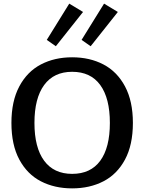

<svg xmlns="http://www.w3.org/2000/svg" viewBox="-20 -1025 796 1059"><path d="M238 -805 362 -1005 438 -959 288 -770ZM430 -805 554 -1005 630 -959 480 -770ZM43 -347Q43 -467 86.5 -548.5Q130 -630 205.5 -669.5Q281 -709 378 -709Q475 -709 550.5 -669.5Q626 -630 669.5 -548.5Q713 -467 713 -347Q713 -226 669.5 -145Q626 -64 550.5 -25Q475 14 378 14Q281 14 205.5 -25Q130 -64 86.5 -145Q43 -226 43 -347ZM586 -347Q586 -483 533 -556Q480 -629 378 -629Q277 -629 223.5 -556Q170 -483 170 -347Q170 -211 223.5 -138.5Q277 -66 378 -66Q480 -66 533 -138.5Q586 -211 586 -347Z"/></svg>

Font: Maitree SemiBold
Style: Regular
Weight: 600
Designer: CadsonDemak Team
Foundry: CadsonDemak
Version: Version 1.001